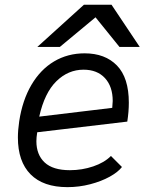

<svg xmlns="http://www.w3.org/2000/svg" viewBox="-20 -782 640 810"><path d="M55.5 -202Q55.5 -232.5 61 -270Q74.5 -359 112.5 -423.8Q150.5 -488.5 208 -522.8Q265.5 -557 337 -557Q423.5 -557 473.5 -505.5Q523.5 -454 523.5 -348.5Q523.5 -311 517 -269L137 -224Q133.5 -201.5 133.5 -186.5Q133.5 -129.5 168.2 -96.8Q203 -64 275 -64Q326 -64 373.2 -80Q420.5 -96 448 -124L494.5 -77.5Q478 -56 442.8 -36.5Q407.5 -17 360.8 -4.8Q314 7.5 264.5 7.5Q162.5 7.5 109 -46.5Q55.5 -100.5 55.5 -202ZM455.5 -356Q455.5 -417 422.8 -452.5Q390 -488 332.5 -488Q267.5 -488 217.8 -439.2Q168 -390.5 145.5 -290L453.5 -327Q455.5 -347 455.5 -356ZM334 -762H450.5L569.5 -584H484L383 -709L232.5 -584H137.5Z"/></svg>

Font: JuliaMono Light
Style: Italic
Weight: 300
Italic angle: -9°
Monospace: yes
Designer: cormullion
Foundry: corm
Version: Version 0.054; ttfautohint (v1.8.4)